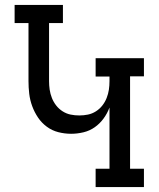

<svg xmlns="http://www.w3.org/2000/svg" viewBox="-20 -755 640 775"><path d="M366 0V-74H422V-321Q413 -297 398 -276.5Q383 -256 362.5 -241.5Q342 -227 317 -221Q292 -215 267 -215Q241 -215 215.5 -221.5Q190 -228 169 -243.5Q148 -259 133.5 -280.5Q119 -302 110 -326.5Q101 -351 98 -376.5Q95 -402 95 -428V-662H39V-735H234V-662H178V-428Q178 -410 180.5 -393Q183 -376 189.5 -359.5Q196 -343 207 -329Q218 -315 233 -305.5Q248 -296 265 -292.5Q282 -289 300 -289Q318 -289 335 -292.5Q352 -296 367 -305.5Q382 -315 393 -329Q404 -343 410.5 -359.5Q417 -376 419.5 -393Q422 -410 422 -428V-446H366V-520H561V-447H505V-74H561V0Z"/></svg>

Font: Iosevka HT Extended
Style: Regular
Weight: 400
Width: 7
Monospace: yes
Designer: Belleve Invis
Foundry: Belleve Invis
Version: Version 32.3.0; ttfautohint (v1.8.4)